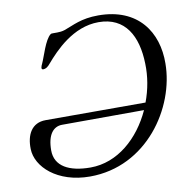

<svg xmlns="http://www.w3.org/2000/svg" viewBox="-77 -739 811 829"><g transform="rotate(-10 328.5 -324.5)"><path d="M407 -664C331 -664 294 -641 254 -627C242 -623 230 -622 220 -622C214 -622 208 -622 203 -622C198 -622 193 -622 191 -620C165 -601 145 -527 133 -502C127 -490 122 -476 133 -476C146 -476 156 -485 164 -495C208 -546 291 -635 403 -635C520 -635 568 -545 571 -424C573 -368 563 -311 543 -258H105C44 -258 18 -209 20 -146C22 -68 109 15 252 15C502 15 656 -216 657 -409C659 -546 582 -664 407 -664ZM261 -23C168 -23 106 -55 106 -125C106 -194 133 -226 172 -226L531 -227C478 -111 380 -23 261 -23Z"/></g></svg>

Font: EB Garamond
Style: Italic
Weight: 400
Italic angle: -17.2°
Designer: Georg Duffner and Octavio Pardo
Foundry: Georg Duffner
Version: Version 1.000;PS 001.000;hotconv 1.0.88;makeotf.lib2.5.64775